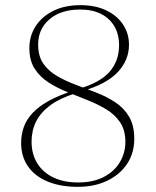

<svg xmlns="http://www.w3.org/2000/svg" viewBox="-20 -715 606 745"><path d="M292 -695Q350.5 -695 392.8 -674.5Q435 -654 457.8 -619.2Q480.5 -584.5 480.5 -541.5Q480.5 -482 437.2 -435.5Q394 -389 301 -362L289 -371.5Q370 -395.5 406 -437.5Q442 -479.5 442 -539Q442 -582.5 423.5 -613.5Q405 -644.5 371.5 -661.2Q338 -678 291.5 -678Q216 -678 172 -640.2Q128 -602.5 128 -542.5Q128 -497 148.2 -468Q168.5 -439 201.8 -419.8Q235 -400.5 274.8 -385.8Q314.5 -371 354.2 -355.5Q394 -340 427.5 -318Q461 -296 481 -262Q501 -228 501 -176.5Q501 -121 473 -79Q445 -37 395.5 -13.5Q346 10 282.5 10Q214.5 10 165 -10.5Q115.5 -31 88.8 -69.2Q62 -107.5 62 -160.5Q62 -192 72 -221Q82 -250 105.8 -275.8Q129.5 -301.5 169.5 -323.8Q209.5 -346 269 -364.5L271.5 -352.5Q212.5 -334 175.2 -306.5Q138 -279 120.2 -243.8Q102.5 -208.5 102.5 -165.5Q102.5 -116.5 125 -80.8Q147.5 -45 188 -26Q228.5 -7 283 -7Q342.5 -7 383.5 -28.8Q424.5 -50.5 445.5 -86.5Q466.5 -122.5 466.5 -164.5Q466.5 -209.5 446.5 -239.8Q426.5 -270 393.2 -290.2Q360 -310.5 320.2 -326.2Q280.5 -342 240.8 -358Q201 -374 167.8 -395.5Q134.5 -417 114.2 -448.8Q94 -480.5 94 -528.5Q94 -575.5 118.2 -613.2Q142.5 -651 187 -673Q231.5 -695 292 -695Z"/></svg>

Font: Newsreader 36pt ExtraLight
Style: Regular
Weight: 250
Designer: Hugues Gentile
Foundry: Production Type
Version: Version 1.003